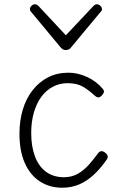

<svg xmlns="http://www.w3.org/2000/svg" viewBox="-20 -859 563 898"><path d="M271 19Q212 19 166.5 -10.5Q121 -40 96 -96.5Q71 -153 71 -233Q71 -294 86.5 -346Q102 -398 132.5 -437Q163 -476 205 -497.5Q247 -519 300 -519Q344 -519 387.5 -499Q431 -479 461 -443Q467 -436 466 -429Q465 -422 456 -412Q447 -403 439.5 -403.5Q432 -404 425 -410Q396 -437 368 -453.5Q340 -470 296 -470Q259 -470 227.5 -453.5Q196 -437 173.5 -406.5Q151 -376 138.5 -333Q126 -290 126 -237Q126 -174 143.5 -127.5Q161 -81 194.5 -56Q228 -31 277 -30Q316 -30 344.5 -46.5Q373 -63 396 -89Q419 -115 440 -144Q447 -152 455 -152Q463 -152 472 -145Q480 -139 483 -131.5Q486 -124 480 -114Q452 -73 420 -43Q388 -13 351.5 3Q315 19 271 19ZM433 -839Q441 -839 449 -832Q457 -825 457 -816Q457 -814 456 -810.5Q455 -807 451 -804L313 -638Q309 -632 303 -628.5Q297 -625 288 -625Q279 -625 273.5 -628.5Q268 -632 263 -638L125 -804Q122 -807 121 -810.5Q120 -814 120 -816Q120 -825 127.5 -832Q135 -839 143 -839Q148 -839 152 -837Q156 -835 160 -831L288 -694L417 -831Q421 -835 424.5 -837Q428 -839 433 -839Z"/></svg>

Font: Playwrite FR Moderne ExtraLight
Style: Regular
Weight: 250
Version: Version 1.002